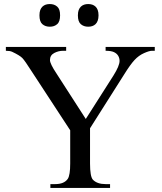

<svg xmlns="http://www.w3.org/2000/svg" viewBox="-20 -929 800 949"><path d="M502 -697H745V-678H731Q718 -678 692 -666.5Q666 -655 645 -632.5Q624 -610 593 -560L425 -295V-121Q425 -57 439 -41Q460 -19 502 -19H524V0H229V-19H253Q297 -19 315 -45Q327 -63 327 -121V-285L136 -577Q103 -629 90.5 -642Q78 -655 40 -673Q29 -678 9 -678V-697H307V-678H292Q269 -678 248 -667Q227 -656 227 -632Q227 -614 259 -566L404 -341L541 -556Q571 -604 571 -628Q571 -642 564 -653.5Q557 -665 543 -671.5Q529 -678 502 -678ZM175 -853Q175 -869 179 -879.5Q183 -890 190 -896.5Q197 -903 206 -906Q215 -909 226 -909Q237 -909 246 -906Q255 -903 262.5 -896.5Q270 -890 273.5 -879.5Q277 -869 277 -853Q277 -838 273.5 -827Q270 -816 262.5 -809.5Q255 -803 246 -800Q237 -797 226 -797Q204 -797 189.5 -809.5Q175 -822 175 -853ZM365 -853Q365 -869 369 -879.5Q373 -890 380 -896.5Q387 -903 396 -906Q405 -909 416 -909Q427 -909 436 -906Q445 -903 452 -896.5Q459 -890 463 -879.5Q467 -869 467 -853Q467 -838 463 -827Q459 -816 452 -809.5Q445 -803 436 -800Q427 -797 416 -797Q394 -797 379.5 -809.5Q365 -822 365 -853Z"/></svg>

Font: MM Ethnic
Style: Regular
Weight: 400
Designer: Khon Soe Zaw Thu
Version: Version 1.00 July 18, 2016, initial release